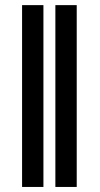

<svg xmlns="http://www.w3.org/2000/svg" viewBox="-20 -740 394 760"><path d="M151.9 -719.7V0H67.4V-719.7ZM283.7 -719.7V0H199.2V-719.7Z"/></svg>

Font: Inter Display SemiBold
Style: Regular
Weight: 600
Designer: Rasmus Andersson
Foundry: rsms
Version: Version 4.001;git-9221beed3